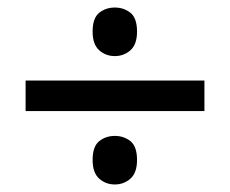

<svg xmlns="http://www.w3.org/2000/svg" viewBox="-20 -607 612 510"><path d="M285 -458Q261 -458 243.5 -473.5Q226 -489 226 -523Q226 -559 243.5 -573Q261 -587 285 -587Q309 -587 326.5 -573Q344 -559 344 -523Q344 -489 326.5 -473.5Q309 -458 285 -458ZM48 -312V-393H523V-312ZM285 -117Q261 -117 243.5 -132.5Q226 -148 226 -182Q226 -218 243.5 -232Q261 -246 285 -246Q309 -246 326.5 -232Q344 -218 344 -182Q344 -148 326.5 -132.5Q309 -117 285 -117Z"/></svg>

Font: Noto Sans Tai Tham Medium
Style: Regular
Weight: 500
Designer: Monotype Design Team 2013. Revised by David WIlliams 2020
Foundry: Monotype Imaging Inc.
Version: Version 2.002; ttfautohint (v1.8.4.7-5d5b)